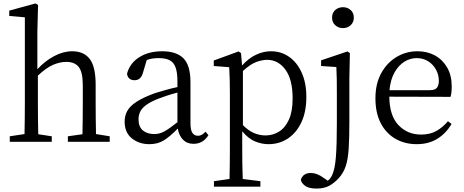

<svg xmlns="http://www.w3.org/2000/svg" viewBox="-20 -827 2708 1120"><path d="M540 -45 620 -32V0H376V-32L461 -44Q462 -86 462.5 -137.5Q463 -189 463 -228V-328Q463 -406 439.5 -436Q416 -466 367 -466Q330 -466 290 -449Q250 -432 201 -386V-228Q201 -190 201.5 -138Q202 -86 203 -44L282 -32V0H37V-32L123 -45Q124 -86 124.5 -138Q125 -190 125 -228V-726L34 -734V-765L187 -807L202 -798L198 -644V-423Q242 -471 295.5 -499.5Q349 -528 401 -528Q469 -528 503.5 -483Q538 -438 538 -332V-228Q538 -189 538.5 -137.5Q539 -86 540 -45Z M1015 -114V-287Q984 -279 953.5 -269Q923 -259 903 -251Q855 -232 830 -212.5Q805 -193 796.5 -172.5Q788 -152 788 -132Q788 -87 813.5 -66Q839 -45 880 -45Q911 -45 939 -60.5Q967 -76 1015 -114ZM1179 -59 1196 -38Q1178 -11 1156.5 0.5Q1135 12 1109 12Q1071 12 1047.5 -12Q1024 -36 1017 -77Q971 -30 935.5 -8Q900 14 851 14Q791 14 749 -20Q707 -54 707 -118Q707 -152 722.5 -180Q738 -208 776 -233Q814 -258 882 -283Q911 -292 946 -302Q981 -312 1015 -319V-351Q1015 -406 1003.5 -435.5Q992 -465 968 -476.5Q944 -488 906 -488Q890 -488 872.5 -486Q855 -484 836 -477L814 -403Q802 -359 765 -359Q746 -359 734.5 -369Q723 -379 721 -397Q737 -458 792 -493Q847 -528 926 -528Q1009 -528 1050 -487Q1091 -446 1091 -348V-111Q1091 -68 1102.5 -51.5Q1114 -35 1134 -35Q1147 -35 1157.5 -41Q1168 -47 1179 -59Z M1397 -413V-97Q1430 -64 1462.5 -50.5Q1495 -37 1529 -37Q1572 -37 1608 -59.5Q1644 -82 1665.5 -129.5Q1687 -177 1687 -253Q1687 -363 1645 -420.5Q1603 -478 1538 -478Q1511 -478 1476.5 -466Q1442 -454 1397 -413ZM1386 -517 1392 -445Q1431 -488 1474 -508Q1517 -528 1561 -528Q1620 -528 1666.5 -495.5Q1713 -463 1740 -403Q1767 -343 1767 -261Q1767 -176 1738.5 -114.5Q1710 -53 1660 -19.5Q1610 14 1546 14Q1508 14 1469 -1.5Q1430 -17 1393 -61V32Q1393 76 1393.5 123.5Q1394 171 1396 217L1499 230V262H1228V230L1319 217Q1320 172 1320.5 125Q1321 78 1321 34V-282Q1321 -330 1320 -365Q1319 -400 1317 -435L1227 -442V-474L1372 -527Z M1853 -475 2007 -527 2021 -517 2018 -375V-118Q2018 -22 2014 40Q2010 102 1997 141.5Q1984 181 1957 211Q1930 241 1900 257Q1870 273 1826 273Q1780 273 1758.5 256Q1737 239 1735 221Q1748 182 1793 182Q1829 182 1867 210L1892 227Q1908 216 1918 193Q1934 159 1939.5 87Q1945 15 1945 -105V-283Q1945 -331 1944.5 -366Q1944 -401 1942 -436L1853 -442ZM1981 -785Q2007 -785 2025.5 -768.5Q2044 -752 2044 -724Q2044 -697 2025.5 -680Q2007 -663 1981 -663Q1954 -663 1935.5 -680Q1917 -697 1917 -724Q1917 -752 1935.5 -768.5Q1954 -785 1981 -785Z M2252 -301H2486Q2519 -301 2529.5 -316Q2540 -331 2540 -355Q2540 -390 2523.5 -420.5Q2507 -451 2478 -469.5Q2449 -488 2410 -488Q2373 -488 2339.5 -467.5Q2306 -447 2282 -405.5Q2258 -364 2252 -301ZM2608 -262 2251 -263Q2252 -152 2304.5 -97Q2357 -42 2436 -42Q2489 -42 2526.5 -63.5Q2564 -85 2593 -120L2614 -104Q2583 -50 2532 -18Q2481 14 2411 14Q2341 14 2286.5 -17.5Q2232 -49 2201 -108.5Q2170 -168 2170 -254Q2170 -338 2203.5 -399.5Q2237 -461 2293 -494.5Q2349 -528 2415 -528Q2473 -528 2518 -503Q2563 -478 2589 -432Q2615 -386 2615 -324Q2615 -283 2608 -262Z"/></svg>

Font: Shippori Mincho TTF
Style: Regular
Weight: 400
Version: Version 2.100